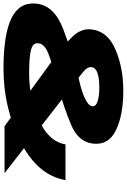

<svg xmlns="http://www.w3.org/2000/svg" viewBox="158 -888 727 1101"><g transform="rotate(90 521.5 -337.5)"><path d="M366.5 6Q586 6 780.5 -90.2Q975 -186.5 1004 -349.5H799Q782 -250.5 655.2 -195.8Q528.5 -141 394.5 -141Q291.5 -141 252.8 -153Q214 -165 219.5 -196.5Q224.5 -230 278 -251.2Q331.5 -272.5 462.5 -305.5Q587 -340 685 -381Q783 -422 794 -503Q806.5 -595 719.5 -638Q632.5 -681 490 -681Q361.5 -681 256.5 -636.8Q151.5 -592.5 140 -501Q131 -438.5 185.8 -384.8Q240.5 -331 290.5 -294.5L695 0H964L472 -383Q414.5 -425 383 -451.2Q351.5 -477.5 356.5 -500.5Q359.5 -522.5 389.5 -533Q419.5 -543.5 471.5 -543.5Q523.5 -543.5 553.5 -533.2Q583.5 -523 580 -501Q576 -478.5 525.5 -456.5Q475 -434.5 373 -415.5Q280 -389.5 140.5 -337.5Q1 -285.5 -8.5 -180Q-17 -85 75.8 -39.5Q168.5 6 366.5 6Z"/></g></svg>

Font: Anybody Expanded ExtraBold
Style: Italic
Weight: 800
Width: 7
Italic angle: -10°
Version: Version 1.113;gftools[0.9.25]